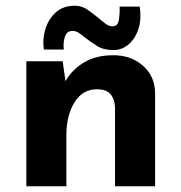

<svg xmlns="http://www.w3.org/2000/svg" viewBox="-20 -651 634 671"><path d="M199 -437 210 -359 208 -366Q231 -407 273 -432.5Q315 -458 376 -458Q438 -458 479.5 -421.5Q521 -385 522 -327V0H382V-275Q381 -304 366.5 -321.5Q352 -339 318 -339Q269 -339 240.5 -293.5Q212 -248 212 -178V0H72V-437ZM376 -476Q342 -476 319 -490.5Q296 -505 277 -520Q266 -529 255.5 -536Q245 -543 233 -543Q213 -543 206.5 -521.5Q200 -500 203 -478H133Q128 -517 139.5 -552Q151 -587 176.5 -609Q202 -631 241 -631Q266 -631 286 -617Q306 -603 323 -589Q337 -577 349 -568Q361 -559 373 -559Q392 -559 395.5 -581.5Q399 -604 398 -628H468Q475 -585 464 -550.5Q453 -516 429.5 -496Q406 -476 376 -476Z"/></svg>

Font: Reem Kufi
Style: Regular
Weight: 400
Designer: Khaled Hosny
Version: Version 1.6